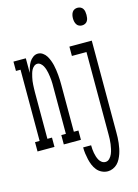

<svg xmlns="http://www.w3.org/2000/svg" viewBox="-147 -806 785 1094"><g transform="rotate(-15 245.5 -259.5)"><path d="M-9 0V-55H18V-475H-9V-530H64V-444Q68 -460 73 -475.5Q78 -491 86 -504.5Q94 -518 107.5 -528Q121 -538 137 -538Q152 -538 165 -529Q178 -520 186 -507Q194 -494 199.5 -479.5Q205 -465 208.5 -450.5Q212 -436 214 -421Q216 -406 217.5 -391Q219 -376 219.5 -360.5Q220 -345 220 -330V-55H247V0H146V-55H173V-330Q173 -341 173 -352Q173 -363 172 -374Q171 -385 169.5 -395.5Q168 -406 166 -417Q164 -428 160.5 -438.5Q157 -449 152 -458.5Q147 -468 138 -475.5Q129 -483 119 -483Q108 -483 99 -475.5Q90 -468 85 -458.5Q80 -449 77 -438.5Q74 -428 71.5 -417Q69 -406 67.5 -395.5Q66 -385 65.5 -374Q65 -363 64.5 -352Q64 -341 64 -330V-55H91V0ZM422 -628Q413 -628 404.5 -632Q396 -636 391 -644Q386 -652 384 -661.5Q382 -671 382 -680Q382 -689 384 -698.5Q386 -708 391 -716Q396 -724 404.5 -728Q413 -732 422 -732Q432 -732 440.5 -728Q449 -724 454 -716Q459 -708 460.5 -698.5Q462 -689 462 -680Q462 -671 460.5 -661.5Q459 -652 454 -644Q449 -636 440.5 -632Q432 -628 422 -628ZM350 213Q332 213 315 205Q298 197 286.5 183Q275 169 268 152Q261 135 257 117.5Q253 100 250.5 82Q248 64 248 45H295Q295 57 296 68.5Q297 80 299 91Q301 102 304.5 113Q308 124 313.5 134Q319 144 328.5 151Q338 158 350 158Q364 158 374.5 147Q385 136 390.5 122.5Q396 109 399 95Q402 81 404 67Q406 53 406.5 38.5Q407 24 407 10V-475H321V-530H453V10Q453 26 452.5 41.5Q452 57 450 73Q448 89 445 104.5Q442 120 437 134.5Q432 149 424.5 163.5Q417 178 406 189Q395 200 380 206.5Q365 213 350 213Z"/></g></svg>

Font: Iosevka Slab Light
Style: Regular
Weight: 300
Monospace: yes
Designer: Belleve Invis
Foundry: Belleve Invis
Version: Version 11.1.0; ttfautohint (v1.8.3)